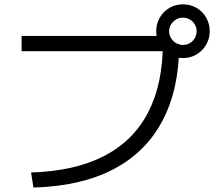

<svg xmlns="http://www.w3.org/2000/svg" viewBox="-20 -838 978 872"><path d="M451.7 -128.9C362.8 -83.3 252.6 -58.6 121.1 -54.7L131.8 13.7C275.1 9.8 395.8 -17.7 494.1 -68.8C592.4 -120 667 -193.5 717.8 -289.6C768.6 -385.6 793.9 -502 793.9 -638.7H750V-674.8H78.1V-605.5H756.8L719.7 -643.6C719.7 -518.6 697.3 -412.9 652.3 -326.7C607.4 -240.4 540.5 -174.5 451.7 -128.9ZM749.5 -590.8C768.1 -579.8 788.4 -574.2 810.5 -574.2C833.3 -574.2 854 -579.8 872.6 -590.8C891.1 -601.9 905.8 -616.7 916.5 -635.3C927.2 -653.8 932.6 -674.2 932.6 -696.3C932.6 -718.4 927.2 -738.9 916.5 -757.8C905.8 -776.7 891.1 -791.5 872.6 -802.2C854 -813 833.3 -818.4 810.5 -818.4C788.4 -818.4 768.1 -813 749.5 -802.2C731 -791.5 716.3 -776.7 705.6 -757.8C694.8 -738.9 689.5 -718.4 689.5 -696.3C689.5 -674.2 694.8 -653.8 705.6 -635.3C716.3 -616.7 731 -601.9 749.5 -590.8ZM842.3 -642.1C832.8 -636.6 822.3 -633.8 810.5 -633.8C799.5 -633.8 789.2 -636.6 779.8 -642.1C770.3 -647.6 762.7 -655.3 756.8 -665C751 -674.8 748 -685.2 748 -696.3C748 -707.4 751 -717.6 756.8 -727.1C762.7 -736.5 770.3 -744 779.8 -749.5C789.2 -755 799.5 -757.8 810.5 -757.8C821.6 -757.8 832 -755 841.8 -749.5C851.6 -744 859.2 -736.5 864.7 -727.1C870.3 -717.6 873 -707.4 873 -696.3C873 -685.2 870.3 -674.8 864.7 -665C859.2 -655.3 851.7 -647.6 842.3 -642.1Z"/></svg>

Font: Pretendard Variable
Style: Regular
Weight: 400
Designer: Base glyphs from Inter by Rasmus Andersson; Hangeul glyphs from Noto Sans CJK(Source Han Sans) by Jang Soo-young and Kan
Foundry: Kil Hyung-jin
Version: Version 1.309;Glyphs 3.2 (3225)